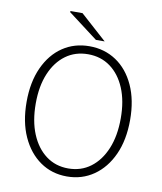

<svg xmlns="http://www.w3.org/2000/svg" viewBox="-92 -906 835 992"><g transform="rotate(10 326.0 -410.5)"><path d="M326 12Q247 12 186 -30.5Q125 -73 90 -150Q55 -227 55 -332Q55 -436 90 -512.5Q125 -589 186 -630Q247 -671 326 -671Q405 -671 466.5 -630Q528 -589 563 -512.5Q598 -436 598 -332Q598 -227 563 -150Q528 -73 466.5 -30.5Q405 12 326 12ZM326 -30Q393 -30 443 -67.5Q493 -105 521 -172.5Q549 -240 549 -332Q549 -423 521 -489.5Q493 -556 443 -592.5Q393 -629 326 -629Q259 -629 209 -592.5Q159 -556 131 -489.5Q103 -423 103 -332Q103 -240 131 -172.5Q159 -105 209 -67.5Q259 -30 326 -30ZM352 -709 195 -828 198 -833H260L398 -709Z"/></g></svg>

Font: Source Sans 3 Light
Style: Regular
Weight: 300
Designer: Paul D. Hunt
Foundry: Adobe
Version: Version 3.052;hotconv 1.1.0;makeotfexe 2.6.0